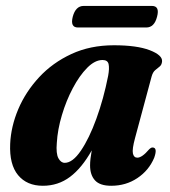

<svg xmlns="http://www.w3.org/2000/svg" viewBox="-20 -602 560 632"><path d="M424.5 -147.5Q414.5 -110.5 417.5 -96.8Q420.5 -83 432 -83Q447.5 -83 470.5 -110Q477.5 -117 482.5 -116.5Q499.5 -116 487.5 -82.5Q470 -41 432.2 -15.8Q394.5 9.5 346 9.5Q309 9.5 292.8 -8.2Q276.5 -26 276.5 -57.5Q276.5 -77 282 -107Q249.5 -49 210.5 -19.8Q171.5 9.5 121 9.5Q68.5 9.5 39.5 -25.5Q10.5 -60.5 13.5 -128.5Q16 -185.5 40.2 -242.8Q64.5 -300 108.8 -347.8Q153 -395.5 215 -424.2Q277 -453 355 -453Q430.5 -453 472.8 -436.8Q515 -420.5 513.5 -400Q512.5 -388.5 505.5 -383Q498.5 -377.5 490.8 -371Q483 -364.5 479 -350ZM167 -131.5Q164 -96.5 172.2 -81.2Q180.5 -66 193 -66Q219 -66 246.2 -106Q273.5 -146 297.2 -211.2Q321 -276.5 336 -352.5Q340.5 -377 337.5 -390.8Q334.5 -404.5 317.5 -404.5Q292.5 -404.5 267 -378.8Q241.5 -353 219.8 -312Q198 -271 183.8 -223.2Q169.5 -175.5 167 -131.5ZM219.5 -547Q229 -582.5 255.5 -582.5H480Q506.5 -582.5 497 -547Q488 -511.5 461.5 -511.5H236.5Q210.5 -511.5 219.5 -547Z"/></svg>

Font: Fraunces 144pt S050
Style: Bold Italic
Weight: 700
Italic angle: -16°
Version: Version 1.000; ttfautohint (v1.8.3)